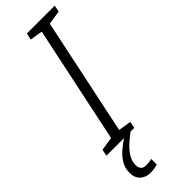

<svg xmlns="http://www.w3.org/2000/svg" viewBox="-312 -729 961 961"><g transform="rotate(-45 168.0 -248.5)"><path d="M-6 0 1 -35 73 -46 204 -668 137 -679 145 -714H342L335 -679L261 -668L130 -46L198 -35L191 0ZM90 217Q58 217 36.5 198Q15 179 15 143Q15 110 30 84.5Q45 59 68.5 38Q92 17 119 0H165Q144 15 120.5 36Q97 57 80.5 82Q64 107 64 137Q64 156 73.5 165.5Q83 175 101 175Q112 175 122.5 173.5Q133 172 141 170V209Q130 213 117 215Q104 217 90 217Z"/></g></svg>

Font: Noto Sans Display Light
Style: Italic
Weight: 300
Italic angle: -12°
Designer: Monotype Design Team
Foundry: Monotype Imaging Inc.
Version: Version 2.003